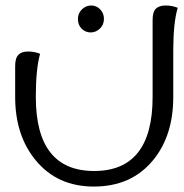

<svg xmlns="http://www.w3.org/2000/svg" viewBox="-20 -436 669 699"><path d="M627 -407.7Q610.8 -353 610.8 -251.5V-83Q610.8 58.1 537.1 147.5Q458 243.2 321.8 243.2Q188.5 243.2 109.9 147.5Q35.2 57.1 35.2 -83V-195.3Q35.2 -224.6 46.9 -236.3Q58.6 -248.5 82 -248.5Q105 -248.5 126 -240.2Q110.4 -185.1 110.4 -83.5V-83Q110.4 186.5 322.8 186.5Q535.6 186.5 535.6 -83V-363.3Q535.6 -392.6 547.4 -404.3Q559.6 -416 583 -416Q606 -416 627 -407.7ZM343.8 -332Q329.1 -317.9 310.1 -317.9Q291 -317.9 277.3 -331.5Q263.7 -345.2 263.7 -366.7Q263.7 -387.7 278.3 -401.9Q293 -416 312 -416Q331.1 -416 344.7 -401.9Q358.4 -387.7 358.4 -367.2Q358.4 -346.2 343.8 -332Z"/></svg>

Font: Sukar
Style: Regular
Weight: 400
Designer: Dario Muhafara - Ghiath Alsory
Foundry: Dario Muhafara - Ghiath Alsory
Version: Version 1.00 March 17, 2016, initial release